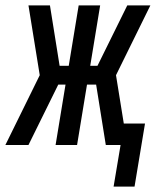

<svg xmlns="http://www.w3.org/2000/svg" viewBox="-53 -540 580 715"><path d="M370 155 396 0H341L305 -225H271L234 0H154L191 -225H164L53 0H-33L95 -260L53 -520H133L169 -295H203L240 -520H320L283 -295H310L421 -520H507L379 -260L408 -80H487L448 155Z"/></svg>

Font: Iosevka Term Curly Medium
Style: Italic
Weight: 500
Italic angle: -9°
Designer: Belleve Invis
Foundry: Belleve Invis
Version: Version 32.3.0